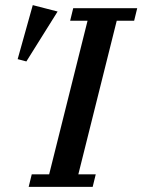

<svg xmlns="http://www.w3.org/2000/svg" viewBox="-20 -730 556 750"><path d="M104 -49H172L322 -649H254L266 -698H516L504 -649H436L286 -49H354L342 0H92ZM108 -710 205 -685 83 -490 49 -499Z"/></svg>

Font: IBM Plex Serif Medm
Style: Italic
Weight: 500
Italic angle: -14°
Designer: Mike Abbink, Paul van der Laan, Pieter van Rosmalen
Foundry: Bold Monday
Version: Version 3.001